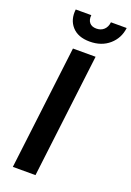

<svg xmlns="http://www.w3.org/2000/svg" viewBox="-169 -960 698 1020"><g transform="rotate(20 180.5 -450.0)"><path d="M73 -900H161Q158 -873 171 -857.5Q184 -842 210 -842Q236 -842 252.5 -857.5Q269 -873 272 -900H361Q354 -841 310.5 -803Q267 -765 200 -765Q134 -765 100 -803Q66 -841 73 -900ZM130 -700H258L173 0H45Z"/></g></svg>

Font: Haskoy Bold
Style: Italic
Weight: 700
Designer: Ertekin Erdin
Foundry: Ertekin Erdin
Version: Version 2.000; ttfautohint (v1.8.4.7-5d5b)